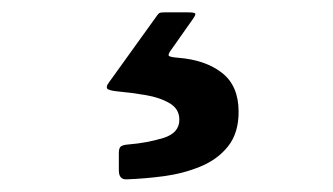

<svg xmlns="http://www.w3.org/2000/svg" viewBox="-20 -26 540 311"><path d="M172.5 250Q172.5 265 185 264.5Q214.5 263.5 246 259.3Q277.5 255 305 243.6Q332.5 232.3 349.5 210.9Q366.5 189.5 366.5 155Q366.5 113 339.6 92Q312.8 71 268 67.5Q254.5 66.5 253.3 64Q252 61.5 258.5 53L293 4Q297 -1.8 296.3 -3.9Q295.5 -6 284 -6H246.7Q240.7 -6 238.9 -5.2Q237 -4.5 234.5 -1L156.5 107.5Q151.5 114 153.5 117.3Q155.5 120.5 170 122Q192.5 124 215.9 128Q239.2 132 254.9 141.3Q270.5 150.5 270.5 168Q270.5 189.5 244.5 197.5Q218.5 205.5 188 208Q180.5 208.5 176.5 210.7Q172.5 213 172.5 221.5Z"/></svg>

Font: Besley
Style: Regular
Weight: 400
Designer: Owen Earl
Foundry: indestructible type*
Version: Version 4.000